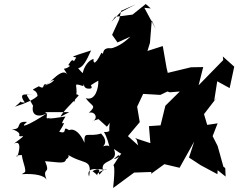

<svg xmlns="http://www.w3.org/2000/svg" viewBox="-20 -839 1207 959"><path d="M283 -256C285 -273 349 -333 373 -362C358 -381 333 -345 351 -330C384 -411 328 -430 396 -409C405 -442 384 -389 433 -397C452 -400 408 -448 420 -429C419 -394 428 -413 471 -436C473 -402 457 -332 408 -349C438 -306 466 -315 424 -276C461 -285 472 -238 436 -233L472 -244L514 -206L550 -255C583 -294 522 -285 526 -184C482 -165 498 -218 528 -102C526 -127 464 -98 465 -89C508 -107 520 -135 485 -172C417 -152 399 -189 402 -126C381 -173 353 -200 325 -189C285 -215 324 -165 276 -181C333 -270 260 -181 307 -257C202 -241 225 -248 234 -252C191 -236 232 -271 203 -279H326ZM1105 0 1096 -6 1067 -110 1042 -159 1067 -223 1007 -214 1029 -168C1019 -201 1009 -235 999 -269L1063 -352L1050 -337L1065 -433L1127 -399L1150 -506L1093 -557L1095 -539L972 -413L995 -504L934 -503L818 -475L812 -500L793 -609L656 -565L709 -560L729 -625L738 -737L758 -694L701 -800L733 -797L708 -819L642 -766L555 -755L536 -729L581 -777L657 -817L585 -785L575 -741L540 -665L567 -627L631 -656C558 -583 497 -597 539 -598C478 -605 505 -555 487 -576C448 -498 446 -533 447 -545C396 -529 378 -436 407 -463C338 -512 357 -573 321 -514C371 -494 385 -474 435 -587C326 -552 338 -557 361 -552C306 -455 280 -530 317 -466C291 -506 232 -425 200 -406C266 -465 259 -432 215 -416C186 -428 210 -386 174 -408C112 -376 168 -406 168 -353C186 -370 244 -415 151 -395C204 -380 171 -343 55 -306C115 -355 56 -325 104 -327C64 -384 118 -364 163 -363C95 -365 108 -381 145 -311C133 -256 181 -251 221 -277C115 -207 74 -197 115 -230C51 -236 97 -190 39 -194C47 -193 84 -177 76 -164C73 -145 135 -184 50 -122C101 -147 63 -39 64 -57C56 -70 89 -55 144 -81C153 -102 94 -51 86 -89C90 -25 115 2 103 29C131 -4 140 -1 89 31C154 27 203 37 213 60C187 -9 236 38 205 -34C273 -29 309 -17 310 -47C291 -30 347 -58 310 -72C400 -11 441 -53 425 43C408 -3 463 3 501 9C427 36 500 57 442 16C510 -23 446 71 494 13C526 -2 508 19 493 4C486 -44 577 -25 549 -95C630 -35 598 -89 611 -94C602 -108 581 -45 549 -45C610 -101 546 -14 544 -10C548 -20 557 -8 545 100L650 23L736 20L735 29L801 -19L877 -1C902 -45 926 -88 950 -132L924 -52L982 -14L1066 31L1067 11L1107 43ZM670 -113 619 -159 678 -229 665 -306 695 -370 781 -365 816 -382 828 -378 878 -382 806 -311 782 -213 724 -209 731 -124 655 -149 667 -136 660 -152Z"/></svg>

Font: Hussar Lance
Style: ExBdObl
Weight: 700
Foundry: Cannot Into Space Fonts, PlusOne Fonts
Version: Version 2.270